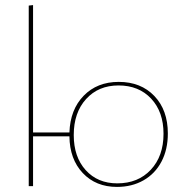

<svg xmlns="http://www.w3.org/2000/svg" viewBox="-20 -732 728 755"><path d="M640 -207Q640 -144 615 -96.5Q590 -49 544.5 -23Q499 3 440 3Q357 3 305.5 -51.5Q254 -106 253 -196H110V0H93V-710L110 -712V-211H253Q256 -301 309 -355.5Q362 -410 447 -410Q534 -410 587 -354.5Q640 -299 640 -207ZM623 -206Q623 -292 574.5 -344Q526 -396 446 -396Q367 -396 318.5 -342.5Q270 -289 270 -201Q270 -115 317 -63Q364 -11 441 -11Q523 -11 573 -64.5Q623 -118 623 -206Z"/></svg>

Font: Ysabeau Infant Thin
Style: Regular
Weight: 200
Designer: Christian Thalmann (Catharsis Fonts)
Version: Version 0.003